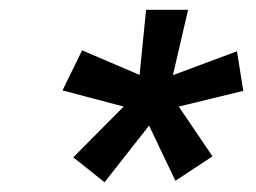

<svg xmlns="http://www.w3.org/2000/svg" viewBox="-20 -736 525 393"><path d="M261 -535 279 -716H365L323 -535ZM297 -506 288 -565 465 -631 478 -550ZM339 -366 266 -519 320 -556 415 -416ZM194 -363 130 -414 268 -553 315 -517ZM278 -506 108 -551 148 -633 307 -565Z"/></svg>

Font: Figtree SemiBold
Style: Italic
Weight: 600
Italic angle: -9.5°
Foundry: Erik Kennedy
Version: Version 2.001;gftools[0.9.30]